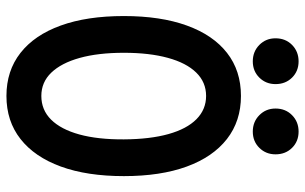

<svg xmlns="http://www.w3.org/2000/svg" viewBox="-197 -751 956 602"><g transform="rotate(90 281.0 -450.0)"><path d="M280.8 7.8Q202.1 7.8 146 -36.1Q89.8 -80.1 60.1 -162.4Q30.3 -244.6 30.3 -360.4Q30.3 -475.6 60.1 -557.9Q89.8 -640.1 145.8 -683.8Q201.7 -727.5 280.8 -727.5Q359.4 -727.5 415.8 -683.6Q472.2 -639.6 502.2 -557.6Q532.2 -475.6 532.2 -360.4Q532.2 -245.1 502.2 -162.8Q472.2 -80.6 416 -36.4Q359.9 7.8 280.8 7.8ZM280.8 -101.6Q324.7 -101.6 355.2 -132.3Q385.7 -163.1 401.6 -220.9Q417.5 -278.8 417 -360.4Q416.5 -442.4 400.4 -500Q384.3 -557.6 353.8 -587.9Q323.2 -618.2 280.8 -618.2Q237.8 -618.2 207.5 -587.2Q177.2 -556.2 161.4 -498.3Q145.5 -440.4 145.5 -360.4Q145.5 -279.8 161.6 -221.9Q177.7 -164.1 207.8 -132.8Q237.8 -101.6 280.8 -101.6ZM392.6 -764.6Q361.8 -764.6 341.1 -785.2Q320.3 -805.7 320.3 -835.9Q320.3 -867.2 341.1 -887.7Q361.8 -908.2 392.6 -908.2Q423.3 -908.2 443.6 -887.7Q463.9 -867.2 463.9 -835.9Q463.9 -805.7 443.6 -785.2Q423.3 -764.6 392.6 -764.6ZM172.4 -764.6Q141.6 -764.6 120.8 -785.2Q100.1 -805.7 100.1 -835.9Q100.1 -867.2 120.8 -887.7Q141.6 -908.2 172.4 -908.2Q203.1 -908.2 223.4 -887.7Q243.7 -867.2 243.7 -835.9Q243.7 -805.7 223.4 -785.2Q203.1 -764.6 172.4 -764.6Z"/></g></svg>

Font: Reddit Mono SemiBold
Style: Regular
Weight: 600
Monospace: yes
Designer: Stephen Hutchings
Foundry: Reddit
Version: Version 1.014